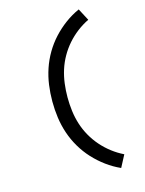

<svg xmlns="http://www.w3.org/2000/svg" viewBox="-144 -926 888 1172"><g transform="rotate(-15 300.0 -340.0)"><path d="M472 161Q425 140 383 109Q341 78 306 40Q271 2 244.5 -43Q218 -88 201.5 -137Q185 -186 178 -237Q171 -288 171 -340Q171 -392 178 -443Q185 -494 201.5 -543Q218 -592 244.5 -637Q271 -682 306 -720Q341 -758 383 -789Q425 -820 472 -841L512 -765Q473 -746 438.5 -719.5Q404 -693 375.5 -660.5Q347 -628 325.5 -590Q304 -552 291 -511Q278 -470 272.5 -426.5Q267 -383 267 -340Q267 -297 272.5 -253.5Q278 -210 291 -169Q304 -128 325.5 -90Q347 -52 375.5 -19.5Q404 13 438.5 39.5Q473 66 512 85Z"/></g></svg>

Font: Iosevka Curly Medium Extended
Style: Regular
Weight: 500
Width: 7
Monospace: yes
Designer: Belleve Invis
Foundry: Belleve Invis
Version: Version 11.1.0; ttfautohint (v1.8.3)